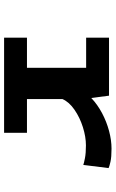

<svg xmlns="http://www.w3.org/2000/svg" viewBox="162 -714 552 915"><g transform="rotate(90 437.5 -256.0)"><path d="M159 0V-109H302.5V-391H159V-500H435.5L446.5 -415.5Q477.5 -445 518.5 -466.8Q559.5 -488.5 603.5 -500.2Q647.5 -512 688 -512Q728 -512 750.2 -507Q772.5 -502 780.5 -498L765.5 -377.5Q757.5 -380.5 733.8 -385.2Q710 -390 672.5 -390Q631.5 -390 585.5 -375.5Q539.5 -361 502.5 -335.5Q465.5 -310 451.5 -278V-109H612.5V0Z"/></g></svg>

Font: Trispace SemiExpanded SemiBold
Style: Regular
Weight: 600
Width: 6
Designer: Tyler Finck
Foundry: Etcetera Type Company
Version: Version 1.210; ttfautohint (v1.8.3)